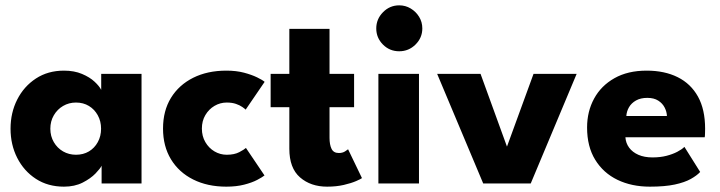

<svg xmlns="http://www.w3.org/2000/svg" viewBox="-20 -687 2697 719"><path d="M360.5 0V-66.5Q356 -56.5 337.8 -37.5Q319.5 -18.5 289.5 -3.2Q259.5 12 219.5 12Q159.5 12 114.5 -17.2Q69.5 -46.5 44.5 -95.8Q19.5 -145 19.5 -205Q19.5 -265 44.5 -314.2Q69.5 -363.5 114.5 -393Q159.5 -422.5 219.5 -422.5Q258 -422.5 287 -410.2Q316 -398 334 -381.2Q352 -364.5 359 -350.5V-410.5H510V0ZM168.5 -205Q168.5 -177 181.5 -154.8Q194.5 -132.5 216.2 -120Q238 -107.5 264.5 -107.5Q292 -107.5 313 -120Q334 -132.5 346.2 -154.8Q358.5 -177 358.5 -205Q358.5 -233 346.2 -255.2Q334 -277.5 313 -290.2Q292 -303 264.5 -303Q238 -303 216.2 -290.2Q194.5 -277.5 181.5 -255.2Q168.5 -233 168.5 -205Z M829 -107.5Q857.5 -107.5 876 -117.2Q894.5 -127 901 -133L970.5 -30Q962.5 -23.5 943 -13.2Q923.5 -3 894.2 4.5Q865 12 827.5 12Q757 12 703.5 -14.8Q650 -41.5 620.2 -90.5Q590.5 -139.5 590.5 -205.5Q590.5 -272 620.2 -320.5Q650 -369 703.5 -395.8Q757 -422.5 827.5 -422.5Q864.5 -422.5 893.8 -414.8Q923 -407 943 -397.2Q963 -387.5 971 -380.5L900 -276.5Q896.5 -280 887.2 -286.5Q878 -293 863.5 -298Q849 -303 829 -303Q804.5 -303 783.2 -290.5Q762 -278 749 -256Q736 -234 736 -205.5Q736 -177 749 -154.8Q762 -132.5 783.2 -120Q804.5 -107.5 829 -107.5Z M993.5 -410.5H1063.5V-579H1214V-410.5H1306V-285.5H1214V-171Q1214 -145.5 1221.5 -129.8Q1229 -114 1249 -114Q1262.5 -114 1272 -120Q1281.5 -126 1283.5 -128L1335.5 -20Q1332 -17 1313.8 -9Q1295.5 -1 1267.5 5.5Q1239.5 12 1205 12Q1143.5 12 1103.5 -22.8Q1063.5 -57.5 1063.5 -130V-285.5H993.5Z M1397 0V-410.5H1549V0ZM1475 -495Q1439 -495 1414 -520.2Q1389 -545.5 1389 -580.5Q1389 -615.5 1414.2 -641.2Q1439.5 -667 1475 -667Q1498.5 -667 1518 -655.2Q1537.5 -643.5 1549.5 -624Q1561.5 -604.5 1561.5 -580.5Q1561.5 -545.5 1536 -520.2Q1510.5 -495 1475 -495Z M1617 -410.5H1779.5L1878.5 -138L1978 -410.5H2139.5L1967.5 0H1789.5Z M2322 -173Q2323.5 -151 2336 -134Q2348.5 -117 2370.8 -107.2Q2393 -97.5 2423.5 -97.5Q2452.5 -97.5 2475.8 -103.5Q2499 -109.5 2516.2 -118.5Q2533.5 -127.5 2543 -137L2602 -43Q2589.5 -29.5 2566.8 -16.8Q2544 -4 2507 4Q2470 12 2413.5 12Q2345.5 12 2292.5 -13.5Q2239.5 -39 2209 -88.5Q2178.5 -138 2178.5 -209.5Q2178.5 -269.5 2204.8 -317.8Q2231 -366 2281 -394.2Q2331 -422.5 2401.5 -422.5Q2468.5 -422.5 2517.8 -398Q2567 -373.5 2593.8 -325.2Q2620.5 -277 2620.5 -205Q2620.5 -201 2620.2 -189Q2620 -177 2619 -173ZM2477.5 -252.5Q2477 -268.5 2469 -284.2Q2461 -300 2445 -310.2Q2429 -320.5 2404 -320.5Q2379 -320.5 2361.8 -310.8Q2344.5 -301 2335.5 -285.5Q2326.5 -270 2325.5 -252.5Z"/></svg>

Font: League Spartan Thin
Style: Bold
Weight: 700
Version: Version 2.002